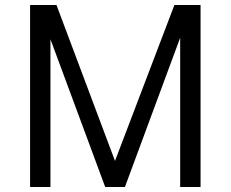

<svg xmlns="http://www.w3.org/2000/svg" viewBox="-20 -743 916 763"><path d="M99.5 0V-723H204.5L437 -103.5L673 -723H777V0H696V-593L476.5 0H398L180.5 -587V0Z"/></svg>

Font: Public Sans Thin Light
Style: Regular
Weight: 300
Version: Version 1.007